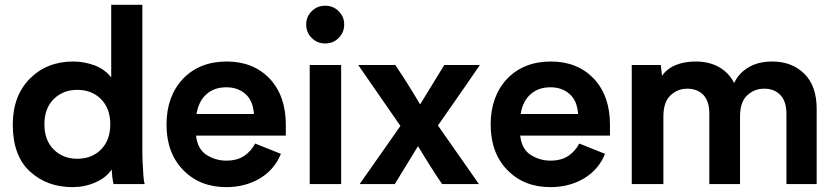

<svg xmlns="http://www.w3.org/2000/svg" viewBox="-20 -767 3478 800"><path d="M583 0Q578.1 -12.7 576.2 -58.6Q573.2 -103.5 573.2 -127.9Q573.2 -334 573.2 -747.1Q540 -747.1 443.4 -747.1Q443.4 -670.9 443.4 -444.3Q417 -478.5 373 -495.1Q329.1 -510.7 285.2 -510.7Q175.8 -510.7 104.5 -439.5Q33.2 -367.2 33.2 -248Q33.2 -118.2 104.5 -52.7Q175.8 12.7 282.2 12.7Q333 12.7 377 -6.8Q420.9 -25.4 445.3 -60.5Q446.3 -43 448.2 -27.3Q450.2 -11.7 453.1 0Q496.1 0 583 0ZM301.8 -105.5Q243.2 -105.5 204.1 -143.6Q165 -182.6 165 -249Q165 -315.4 204.1 -354.5Q243.2 -392.6 301.8 -392.6Q362.3 -392.6 400.4 -354.5Q439.5 -315.4 439.5 -249Q439.5 -182.6 400.4 -143.6Q362.3 -105.5 301.8 -105.5Z M1170.9 -248Q1170.9 -367.2 1103.5 -439.5Q1035.2 -510.7 924.8 -510.7Q811.5 -510.7 742.2 -438.5Q673.8 -365.2 673.8 -248Q673.8 -129.9 743.2 -58.6Q812.5 12.7 922.9 12.7Q1001 12.7 1062.5 -23.4Q1124 -60.5 1150.4 -126Q1114.3 -140.6 1043 -168.9Q1026.4 -136.7 997.1 -117.2Q967.8 -97.7 922.9 -97.7Q877.9 -97.7 839.8 -122.1Q802.7 -146.5 796.9 -202.1Q920.9 -202.1 1170.9 -202.1Q1170.9 -213.9 1170.9 -248ZM922.9 -403.3Q970.7 -403.3 1002 -376Q1034.2 -348.6 1038.1 -292Q958 -292 798.8 -292Q807.6 -345.7 839.8 -374Q872.1 -403.3 922.9 -403.3Z M1335 -585.9Q1368.2 -585.9 1390.6 -608.4Q1414.1 -630.9 1414.1 -665Q1414.1 -698.2 1390.6 -720.7Q1368.2 -743.2 1335 -743.2Q1301.8 -743.2 1279.3 -720.7Q1255.9 -698.2 1255.9 -665Q1255.9 -630.9 1279.3 -608.4Q1301.8 -585.9 1335 -585.9ZM1270.5 -496.1Q1270.5 -464.8 1270.5 -372.1Q1270.5 -279.3 1270.5 0Q1302.7 0 1401.4 0Q1401.4 -124 1401.4 -496.1Q1368.2 -496.1 1270.5 -496.1Z M1478.5 0Q1521.5 -60.5 1648.4 -242.2Q1604.5 -305.7 1472.7 -496.1Q1511.7 -496.1 1627 -496.1Q1652.3 -459 1678.7 -417Q1705.1 -375 1730.5 -332Q1764.6 -386.7 1831.1 -496.1Q1868.2 -496.1 1979.5 -496.1Q1936.5 -432.6 1804.7 -244.1Q1847.7 -182.6 1975.6 0Q1937.5 0 1822.3 0Q1800.8 -30.3 1773.4 -74.2Q1746.1 -117.2 1721.7 -158.2Q1689.5 -105.5 1625 0Q1588.9 0 1478.5 0Z M2521.5 -248Q2521.5 -367.2 2454.1 -439.5Q2385.7 -510.7 2275.4 -510.7Q2162.1 -510.7 2092.8 -438.5Q2024.4 -365.2 2024.4 -248Q2024.4 -129.9 2093.8 -58.6Q2163.1 12.7 2273.4 12.7Q2351.6 12.7 2413.1 -23.4Q2474.6 -60.5 2501 -126Q2464.8 -140.6 2393.6 -168.9Q2377 -136.7 2347.7 -117.2Q2318.4 -97.7 2273.4 -97.7Q2228.5 -97.7 2190.4 -122.1Q2153.3 -146.5 2147.5 -202.1Q2271.5 -202.1 2521.5 -202.1Q2521.5 -213.9 2521.5 -248ZM2273.4 -403.3Q2321.3 -403.3 2352.5 -376Q2384.8 -348.6 2388.7 -292Q2308.6 -292 2149.4 -292Q2158.2 -345.7 2190.4 -374Q2222.7 -403.3 2273.4 -403.3Z M3197.3 -510.7Q3139.6 -510.7 3098.6 -486.3Q3057.6 -461.9 3039.1 -420.9Q3016.6 -464.8 2974.6 -488.3Q2933.6 -510.7 2877.9 -510.7Q2832 -510.7 2795.9 -496.1Q2759.8 -481.4 2738.3 -451.2Q2737.3 -465.8 2733.4 -496.1Q2703.1 -496.1 2612.3 -496.1Q2612.3 -464.8 2612.3 -371.1Q2612.3 -278.3 2612.3 0Q2645.5 0 2744.1 0Q2744.1 -70.3 2744.1 -281.2Q2744.1 -341.8 2773.4 -369.1Q2802.7 -397.5 2843.8 -397.5Q2885.7 -397.5 2911.1 -371.1Q2935.5 -344.7 2935.5 -293.9Q2935.5 -196.3 2935.5 0Q2967.8 0 3063.5 0Q3063.5 -70.3 3063.5 -281.2Q3063.5 -342.8 3093.8 -370.1Q3123 -397.5 3164.1 -397.5Q3206.1 -397.5 3231.4 -371.1Q3256.8 -344.7 3256.8 -293Q3256.8 -195.3 3256.8 0Q3288.1 0 3382.8 0Q3382.8 -78.1 3382.8 -313.5Q3382.8 -409.2 3331.1 -460Q3279.3 -510.7 3197.3 -510.7Z"/></svg>

Font: BM-Biotif
Style: Bold
Weight: 400
Designer: Deni Anggara
Version: Version 1.000;PS 001.000;hotconv 1.0.88;makeotf.lib2.5.64776